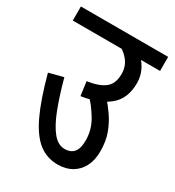

<svg xmlns="http://www.w3.org/2000/svg" viewBox="-155 -713 731 804"><g transform="rotate(30 211.0 -311.0)"><path d="M0 -622H422V-554H0ZM222 -614Q248 -611 273.5 -598.5Q299 -586 319.5 -565.5Q340 -545 352 -518.5Q364 -492 364 -461Q364 -386 316.5 -347Q269 -308 186 -296L177 -363Q232 -371 260.5 -392.5Q289 -414 289 -463Q289 -498 268.5 -524.5Q248 -551 213 -567ZM285 -343Q304 -321 324.5 -292Q345 -263 359.5 -225Q374 -187 374 -137Q374 -94 358 -63.5Q342 -33 313.5 -16.5Q285 0 246 0Q194 0 154.5 -30.5Q115 -61 82.5 -129.5Q50 -198 19 -313L88 -331Q110 -250 132.5 -192Q155 -134 181 -102.5Q207 -71 239 -71Q257 -71 270.5 -78.5Q284 -86 291 -102.5Q298 -119 298 -147Q298 -197 272 -241Q246 -285 211 -321Z"/></g></svg>

Font: Noto Sans ExtraCondensed
Style: Regular
Weight: 400
Width: 2
Designer: Monotype Design Team
Foundry: Monotype Imaging Inc.
Version: Version 2.013